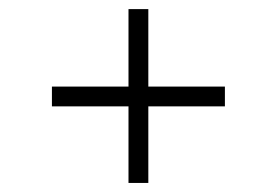

<svg xmlns="http://www.w3.org/2000/svg" viewBox="-20 -445 614 426"><path d="M95.2 -209V-252.9H265.1V-424.8H309.1V-252.9H479V-209H309.1V-39.1H265.1V-209Z"/></svg>

Font: Dehuti
Style: Book
Weight: 400
Version: Version 1.2